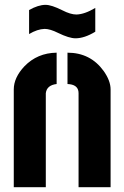

<svg xmlns="http://www.w3.org/2000/svg" viewBox="-20 -776 516 796"><path d="M100.6 -634.8V-734.4Q138.7 -755.9 168.9 -755.9Q193.4 -755.9 238.3 -733.4Q272.5 -715.8 296.9 -715.8Q331.1 -716.8 375 -743.2V-644.5Q330.1 -617.2 293 -617.2Q266.6 -617.2 220.7 -639.6Q187.5 -656.2 165 -656.2Q134.8 -655.3 100.6 -634.8ZM37.1 0V-405.3Q37.1 -454.1 81.1 -501Q134.8 -556.6 214.8 -557.6V-427.7Q173.8 -422.9 169.9 -389.6V0ZM259.8 -427.7V-557.6Q354.5 -557.6 409.2 -482.4Q438.5 -441.4 438.5 -405.3V0H305.7V-389.6Q305.7 -421.9 269.5 -426.8Q264.6 -427.7 259.8 -427.7Z"/></svg>

Font: Post No Bills Jaffna ExtraBold
Style: Regular
Weight: 800
Designer: Kosala Senevirathne, Siva Puranthara, Lasantha Premarathna, Tharique Azeez
Foundry: Mooniak
Version: Version 1.220 ; ttfautohint (v1.6)